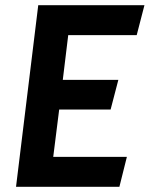

<svg xmlns="http://www.w3.org/2000/svg" viewBox="-20 -723 579 743"><path d="M223 -414 244 -587H509L539 -703H128L42 0H442L471 -116H186L209 -299H408L438 -414Z"/></svg>

Font: Bluebird
Style: NrwObl
Weight: 400
Designer: Jasper
Foundry: Cannot Into Space Fonts
Version: Version 0.98